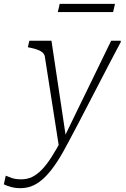

<svg xmlns="http://www.w3.org/2000/svg" viewBox="-116 -749 654 1000"><path d="M193 28 210 -14 229 -24 152 -537H37L29 -503L39 -501Q64 -496 81 -489.5Q98 -483 107.5 -473.5Q117 -464 118 -451ZM219 -35 209 -29Q178 29 152 69.5Q126 110 101 135.5Q76 161 50.5 173Q25 185 -5 185Q-35 185 -55 178Q-75 171 -86 166L-96 211Q-83 218 -60 224.5Q-37 231 -9 231Q28 231 59.5 216Q91 201 121 170.5Q151 140 180.5 95Q210 50 241 -10Q269 -62 296 -114Q323 -166 350 -218Q377 -270 404 -322Q431 -374 458 -426Q485 -478 513 -530V-537H463Q433 -476 402.5 -412.5Q372 -349 341 -286Q310 -223 279.5 -160Q249 -97 219 -35ZM195 -729H483L473 -686H185Z"/></svg>

Font: Roboto Serif Thin
Style: Italic
Weight: 250
Italic angle: -10°
Version: Version 1.007